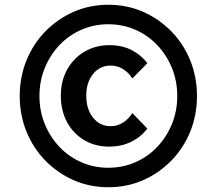

<svg xmlns="http://www.w3.org/2000/svg" viewBox="-20 -762 872 808"><path d="M436 26Q358 26 290.5 -3.5Q223 -33 171.5 -85.5Q120 -138 91.5 -208Q63 -278 63 -358Q63 -438 91.5 -508Q120 -578 171.5 -630.5Q223 -683 290.5 -712.5Q358 -742 436 -742Q514 -742 581.5 -712.5Q649 -683 700.5 -630.5Q752 -578 780.5 -508Q809 -438 809 -358Q809 -278 780.5 -208Q752 -138 700.5 -85.5Q649 -33 581.5 -3.5Q514 26 436 26ZM436 -56Q496 -56 549 -79Q602 -102 641.5 -143.5Q681 -185 703.5 -240Q726 -295 726 -358Q726 -421 703.5 -476Q681 -531 641.5 -572.5Q602 -614 549 -637Q496 -660 436 -660Q376 -660 323 -637Q270 -614 230.5 -572.5Q191 -531 168.5 -476Q146 -421 146 -358Q146 -295 168.5 -240Q191 -185 230.5 -143.5Q270 -102 323 -79Q376 -56 436 -56ZM537 -286 600 -221Q575 -187 533.5 -166Q492 -145 439 -145Q380 -145 334 -172.5Q288 -200 262 -248.5Q236 -297 236 -359Q236 -421 262.5 -469Q289 -517 335.5 -544.5Q382 -572 441 -572Q494 -572 534.5 -551Q575 -530 600 -496L537 -432Q521 -457 497.5 -471.5Q474 -486 446 -486Q400 -486 371.5 -450.5Q343 -415 343 -359Q343 -303 371.5 -267Q400 -231 446 -231Q474 -231 497.5 -246Q521 -261 537 -286Z"/></svg>

Font: Wix Madefor Text
Style: Bold Italic
Weight: 700
Italic angle: -12°
Designer: Dalton Maag Ltd
Foundry: Dalton Maag Ltd
Version: Version 3.100